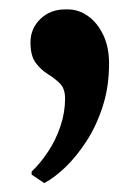

<svg xmlns="http://www.w3.org/2000/svg" viewBox="-20 -170 290 419"><path d="M76.5 229.5 49 211V204.5Q68.5 186 85.2 160.5Q102 135 112 105.2Q122 75.5 122 45Q122 23.5 110.8 12.2Q99.5 1 84.5 -8.2Q69.5 -17.5 58 -32.8Q46.5 -48 46.5 -77.5Q46.5 -107.5 68 -128.5Q89.5 -149.5 122.5 -149.5H128Q151.5 -149.5 172 -135Q192.5 -120.5 205.2 -94Q218 -67.5 218 -31.5Q218 19.5 204.2 62Q190.5 104.5 168.8 138Q147 171.5 122.8 194.8Q98.5 218 77.5 229Z"/></svg>

Font: Merriweather 96pt ExtraBold
Style: Regular
Weight: 800
Version: Version 2.100